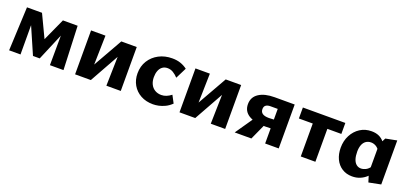

<svg xmlns="http://www.w3.org/2000/svg" viewBox="9 -1083 3684 1742"><g transform="rotate(20 1850.5 -212.0)"><path d="M56 0 75 -422H165L166 0ZM450 0 452 -353 493 -384 342 -26H277L135 -352L142 -422H220L336 -178H311L422 -422H564L581 0Z M995 0 1005 -424H1134V0ZM693 0V-424H832L822 0ZM782 0V-66L985 -424H1043V-355L845 0Z M1448 14Q1381 14 1330 -14Q1279 -42 1250.5 -91Q1222 -140 1222 -203Q1222 -272 1255 -325Q1288 -378 1345 -408Q1402 -438 1474 -438Q1518 -438 1553.5 -426Q1589 -414 1619 -391L1566 -285Q1544 -309 1518.5 -324.5Q1493 -340 1463 -340Q1434 -340 1413.5 -324.5Q1393 -309 1383 -282Q1373 -255 1373 -221Q1373 -182 1387.5 -152.5Q1402 -123 1429 -107Q1456 -91 1491 -91Q1516 -91 1539.5 -100.5Q1563 -110 1586 -128L1624 -56Q1595 -28 1563.5 -13Q1532 2 1503 8Q1474 14 1448 14Z M2003 0 2013 -424H2142V0ZM1701 0V-424H1840L1830 0ZM1790 0V-66L1993 -424H2051V-355L1853 0Z M2528 0V-334H2457Q2430 -334 2414 -322.5Q2398 -311 2398 -285Q2398 -257 2418.5 -243Q2439 -229 2480 -229Q2505 -229 2536 -231.5Q2567 -234 2587 -238V-152Q2560 -148 2530 -146.5Q2500 -145 2475 -145Q2371 -145 2315 -180Q2259 -215 2259 -283Q2259 -351 2314.5 -387.5Q2370 -424 2466 -424H2659V0ZM2234 0 2372 -200 2468 -161 2395 0Z M2872 0V-424H3013V0ZM2738 -318V-424H3148V-318Z M3370 11Q3314 11 3272 -16Q3230 -43 3207.5 -90.5Q3185 -138 3185 -199Q3185 -266 3213 -319.5Q3241 -373 3289 -404Q3337 -435 3399 -435Q3441 -435 3471 -421Q3501 -407 3520.5 -382.5Q3540 -358 3550 -327L3514 -285Q3499 -312 3476.5 -325Q3454 -338 3429 -338Q3401 -338 3380 -323.5Q3359 -309 3348.5 -281.5Q3338 -254 3338 -217Q3338 -175 3347.5 -145.5Q3357 -116 3376 -100Q3395 -84 3421 -84Q3443 -84 3467.5 -96Q3492 -108 3512 -139L3554 -101Q3533 -67 3506 -42Q3479 -17 3445 -3Q3411 11 3370 11ZM3529 12 3502 -74V-347L3537 -415L3645 -436V-11Z"/></g></svg>

Font: Ysabeau Infant ExtraBold
Style: Regular
Weight: 800
Designer: Christian Thalmann (Catharsis Fonts)
Version: Version 2.001;gftools[0.9.30]; featfreeze: ss01,ss02,lnum